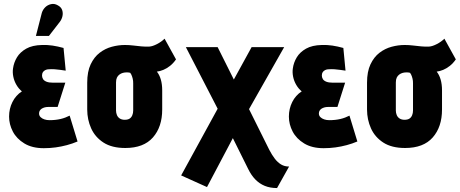

<svg xmlns="http://www.w3.org/2000/svg" viewBox="-20 -740 2331 973"><path d="M313 -382 302 -497Q273 -505 246.5 -509Q220 -513 193 -512Q144 -511 113 -493.5Q82 -476 66 -449.5Q50 -423 46 -393Q43 -373 47.5 -351Q52 -329 63.5 -309.5Q75 -290 91 -277Q60 -257 43 -223Q26 -189 26 -149Q26 -110 45 -73.5Q64 -37 103.5 -13Q143 11 202 11Q233 11 262 7Q291 3 319 -4.5Q347 -12 373 -23L333 -154Q323 -149 311.5 -144.5Q300 -140 287 -137Q274 -134 260 -132.5Q246 -131 231 -131Q217 -131 205 -135Q193 -139 185.5 -146.5Q178 -154 178 -165Q178 -173 181.5 -179Q185 -185 191 -189Q197 -193 205.5 -195.5Q214 -198 224 -198H272L311 -321H248Q228 -321 215.5 -326Q203 -331 198 -339.5Q193 -348 193 -357Q193 -368 197.5 -374.5Q202 -381 210 -385Q218 -389 228 -389Q243 -390 257 -389Q271 -388 285 -386Q299 -384 313 -382ZM283 -629Q293 -642 296.5 -658Q300 -674 295 -689Q290 -704 273 -713Q256 -723 238.5 -719Q221 -715 209 -703Q197 -691 192 -675L162 -558H228Z M872 -439 814 -544Q798 -528 775.5 -516.5Q753 -505 737 -504Q717 -503 696 -505Q675 -507 654.5 -509.5Q634 -512 613 -512Q580 -512 546.5 -503Q513 -494 485 -472.5Q457 -451 439.5 -414Q422 -377 422 -321V-185Q422 -134 442 -89.5Q462 -45 504.5 -17.5Q547 10 615 10Q708 10 755 -43.5Q802 -97 802 -185V-282Q802 -313 795 -337Q788 -361 775 -377Q791 -379 808 -386Q825 -393 841.5 -406Q858 -419 872 -439ZM655 -317V-180Q655 -167 650.5 -156Q646 -145 637 -139Q628 -133 612 -133Q597 -133 587 -139.5Q577 -146 572.5 -157Q568 -168 568 -180V-322Q568 -337 572.5 -346.5Q577 -356 585 -362Q593 -368 602 -370.5Q611 -373 619 -373Q623 -373 626.5 -373Q630 -373 633 -372.5Q636 -372 640 -371Q643 -367 645.5 -362Q648 -357 649.5 -352Q651 -347 652.5 -341.5Q654 -336 654.5 -330Q655 -324 655 -317Z M1345 20 1242 -187 1420 -501H1255L1165 -337L1083 -501H922L1083 -189L898 149L1029 208L1160 -40L1237 115Q1253 148 1274 169.5Q1295 191 1322 202Q1349 213 1384 213L1445 104Q1422 104 1404.5 93.5Q1387 83 1372.5 64Q1358 45 1345 20Z M1731 -382 1720 -497Q1691 -505 1664.5 -509Q1638 -513 1611 -512Q1562 -511 1531 -493.5Q1500 -476 1484 -449.5Q1468 -423 1464 -393Q1461 -373 1465.5 -351Q1470 -329 1481.5 -309.5Q1493 -290 1509 -277Q1478 -257 1461 -223Q1444 -189 1444 -149Q1444 -110 1463 -73.5Q1482 -37 1521.5 -13Q1561 11 1620 11Q1651 11 1680 7Q1709 3 1737 -4.5Q1765 -12 1791 -23L1751 -154Q1741 -149 1729.5 -144.5Q1718 -140 1705 -137Q1692 -134 1678 -132.5Q1664 -131 1649 -131Q1635 -131 1623 -135Q1611 -139 1603.5 -146.5Q1596 -154 1596 -165Q1596 -173 1599.5 -179Q1603 -185 1609 -189Q1615 -193 1623.5 -195.5Q1632 -198 1642 -198H1690L1729 -321H1666Q1646 -321 1633.5 -326Q1621 -331 1616 -339.5Q1611 -348 1611 -357Q1611 -368 1615.5 -374.5Q1620 -381 1628 -385Q1636 -389 1646 -389Q1661 -390 1675 -389Q1689 -388 1703 -386Q1717 -384 1731 -382Z M2290 -439 2232 -544Q2216 -528 2193.5 -516.5Q2171 -505 2155 -504Q2135 -503 2114 -505Q2093 -507 2072.5 -509.5Q2052 -512 2031 -512Q1998 -512 1964.5 -503Q1931 -494 1903 -472.5Q1875 -451 1857.5 -414Q1840 -377 1840 -321V-185Q1840 -134 1860 -89.5Q1880 -45 1922.5 -17.5Q1965 10 2033 10Q2126 10 2173 -43.5Q2220 -97 2220 -185V-282Q2220 -313 2213 -337Q2206 -361 2193 -377Q2209 -379 2226 -386Q2243 -393 2259.5 -406Q2276 -419 2290 -439ZM2073 -317V-180Q2073 -167 2068.5 -156Q2064 -145 2055 -139Q2046 -133 2030 -133Q2015 -133 2005 -139.5Q1995 -146 1990.5 -157Q1986 -168 1986 -180V-322Q1986 -337 1990.5 -346.5Q1995 -356 2003 -362Q2011 -368 2020 -370.5Q2029 -373 2037 -373Q2041 -373 2044.5 -373Q2048 -373 2051 -372.5Q2054 -372 2058 -371Q2061 -367 2063.5 -362Q2066 -357 2067.5 -352Q2069 -347 2070.5 -341.5Q2072 -336 2072.5 -330Q2073 -324 2073 -317Z"/></svg>

Font: Advent Pro ExtraBold
Style: Regular
Weight: 800
Designer: VivaRado, Andreas Kalpakidis
Foundry: VivaRado, Andreas Kalpakidis
Version: Version 3.000